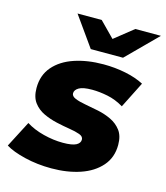

<svg xmlns="http://www.w3.org/2000/svg" viewBox="-130 -846 815 943"><g transform="rotate(15 277.5 -375.0)"><path d="M219 9Q147 9 83 -6.5Q19 -22 -16 -44L53 -177Q91 -153 142 -140Q193 -127 241 -127Q288 -127 308 -137.5Q328 -148 328 -166Q328 -182 307.5 -189.5Q287 -197 255 -202Q223 -207 187.5 -215Q152 -223 120 -238Q88 -253 67.5 -280.5Q47 -308 47 -354Q47 -419 85 -463Q123 -507 188.5 -529Q254 -551 336 -551Q394 -551 448 -540Q502 -529 542 -508L475 -375Q435 -399 393 -407.5Q351 -416 314 -416Q267 -416 247 -404Q227 -392 227 -375Q227 -360 247.5 -351.5Q268 -343 299.5 -337.5Q331 -332 367 -324.5Q403 -317 434.5 -302Q466 -287 486.5 -260Q507 -233 507 -187Q507 -123 468.5 -79Q430 -35 365 -13Q300 9 219 9ZM255 -607 147 -759H270L393 -634H284L441 -759H571L419 -607Z"/></g></svg>

Font: Montserrat Thin ExtraBold
Style: Italic
Weight: 800
Italic angle: -11.3°
Version: Version 9.000